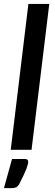

<svg xmlns="http://www.w3.org/2000/svg" viewBox="-28 -760 280 974"><path d="M26.5 0 116 -740H222L132 0ZM98.5 46.5Q108.5 46.5 111.8 51Q115 55.5 115 60.5Q115 66 113 74.5Q111 83 106 96.2Q101 109.5 92 128.5Q83 147.5 69.5 174Q62.5 186.5 53.2 190.5Q44 194.5 30 194.5H-8L33 46.5Z"/></svg>

Font: Lato SemiBold
Style: Italic
Weight: 600
Italic angle: -7°
Designer: Lukasz Dziedzic with Adam Twardoch and Botio Nikoltchev
Foundry: tyPoland Lukasz Dziedzic
Version: Version 2.015; 2015-08-06; http://www.latofonts.com/